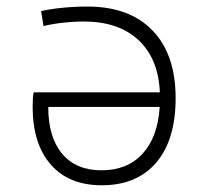

<svg xmlns="http://www.w3.org/2000/svg" viewBox="-20 -547 626 577"><path d="M285.6 9.8Q187 9.8 132.6 -52.5Q78.1 -114.7 78.1 -226.6Q78.1 -254.4 81.1 -269.5H460.4Q456.1 -370.6 396.2 -426.5Q336.4 -482.4 231 -482.4Q203.6 -482.4 171.6 -479Q139.6 -475.6 110.8 -468.8L103.5 -513.7Q131.3 -520 168.2 -523.7Q205.1 -527.3 242.7 -527.3Q369.1 -527.3 438.5 -455.3Q507.8 -383.3 507.8 -252Q507.8 -127 449.7 -58.6Q391.6 9.8 285.6 9.8ZM460 -225.6H125Q125 -134.8 166.7 -85Q208.5 -35.2 284.7 -35.2Q362.8 -35.2 408.4 -85Q454.1 -134.8 460 -225.6Z"/></svg>

Font: Cascadia Mono ExtraLight
Style: Regular
Weight: 200
Monospace: yes
Designer: Aaron Bell
Foundry: Saja Typeworks
Version: Version 2404.023; ttfautohint (v1.8.4)